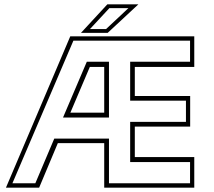

<svg xmlns="http://www.w3.org/2000/svg" viewBox="-20 -868 992 888"><path d="M7.5 0 305 -700H878.5V-558.5H603.5V-424H859.5V-282.5H603.5V-141.5H878.5V0H462V-206H247.5L161 0ZM37.5 -20.5H143.5L231 -227H484V-20.5H859V-118.5H582V-304.5H840V-402.5H582V-582.5H859V-680H319.5ZM271.5 -324.5 381.5 -582.5H484V-324.5ZM305.5 -347H462V-558.5H395.5ZM354.5 -716 476.5 -848H620L478 -716ZM396 -733.5H470.5L574 -830.5H486Z"/></svg>

Font: Tourney Condensed ExtraLight
Style: Regular
Weight: 200
Width: 3
Designer: Tyler Finck
Foundry: Etcetera Type Co
Version: Version 1.010; ttfautohint (v1.8.3)